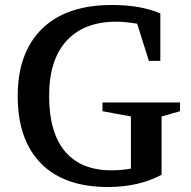

<svg xmlns="http://www.w3.org/2000/svg" viewBox="-20 -735 766 770"><path d="M51 -350Q51 -524 148.5 -619.5Q246 -715 429 -715Q545 -715 623 -681V-491H577L530 -640Q480 -648 446 -648Q318 -648 247.5 -572Q177 -496 177 -350Q177 -203 241 -127.5Q305 -52 426 -52Q470 -52 505 -59V-268L391 -289V-324H702V-289L628 -268V-34Q536 15 413 15Q237 15 144 -80Q51 -175 51 -350Z"/></svg>

Font: Volkhov
Style: Regular
Weight: 400
Designer: Cyreal (www.cyreal.org)
Foundry: Cyreal (www.cyreal.org)
Version: Version 1.010